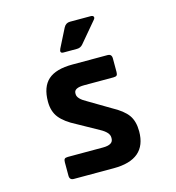

<svg xmlns="http://www.w3.org/2000/svg" viewBox="-105 -793 810 883"><g transform="rotate(-15 300.0 -351.5)"><path d="M308 -703H407Q417 -703 420 -697Q423 -691 416 -683L335 -587Q324 -574 307 -574H243Q223 -574 233 -595L278 -684Q288 -703 308 -703ZM328 0H138Q118 0 118 -21V-85Q118 -96 122 -100.5Q126 -105 138 -105H305Q354 -105 354 -135V-140Q354 -164 313 -186L214 -241Q163 -267 139 -297Q115 -327 115 -374Q115 -444 152 -477Q189 -510 268 -510H435Q455 -510 455 -489V-424Q455 -413 451 -408.5Q447 -404 435 -404H296Q247 -404 247 -379V-374Q247 -352 290 -329L391 -269Q443 -241 464 -211.5Q485 -182 485 -134Q485 0 328 0Z"/></g></svg>

Font: RajdhaniMono
Style: Bold
Weight: 700
Monospace: yes
Designer: Satya Rajpurohit, Jyotish Sonowal
Foundry: Indian Type Foundry
Version: Version 1.201;PS 1.0;hotconv 1.0.78;makeotf.lib2.5.61930; tt